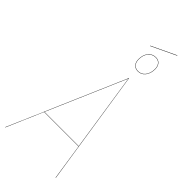

<svg xmlns="http://www.w3.org/2000/svg" viewBox="-300 -1014 1068 1068"><g transform="rotate(45 234.0 -480.0)"><path d="M395 -958 250 -889.2 249 -891.1 394 -960ZM255.9 -792Q255.9 -825.7 272.9 -846.9Q290 -868.2 317.9 -868.2Q338.4 -868.2 350.1 -854.5Q361.8 -840.8 361.8 -817.9Q361.8 -784.7 345.2 -762.9Q328.6 -741.2 301.8 -741.2Q280.3 -741.2 268.1 -754.9Q255.9 -768.6 255.9 -792ZM359.9 -817.9Q359.9 -839.8 348.9 -853Q337.9 -866.2 317.9 -866.2Q291 -866.2 274.4 -845.7Q257.8 -825.2 257.8 -792Q257.8 -769.5 269.5 -756.3Q281.2 -743.2 301.8 -743.2Q327.6 -743.2 343.8 -764.2Q359.9 -785.2 359.9 -817.9ZM396 0 363.8 -212.9H92.8L1 0H-1L91.3 -212.9H90.8L91.3 -213.4L293 -680.2H293.9L397.9 0ZM93.8 -214.8H363.3L293 -675.8Z"/></g></svg>

Font: Fira Sans Compressed Two
Style: Italic
Weight: 100
Width: 3
Italic angle: -8°
Designer: Carrois Corporate & Edenspiekermann AG
Foundry: Carrois Corporate GbR & Edenspiekermann AG
Version: Version 4.203;PS 004.203;hotconv 1.0.88;makeotf.lib2.5.64775